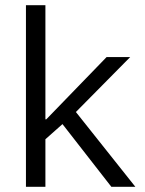

<svg xmlns="http://www.w3.org/2000/svg" viewBox="-20 -720 557 740"><path d="M80 0V-700H155V-260H158.3L390.8 -500H481.7L272.5 -288.3L501.7 0H409.2L220.8 -241.7L155 -183.3V0Z"/></svg>

Font: Funnel Sans Light
Style: Regular
Weight: 300
Designer: NORD ID, Kristian Moeller
Foundry: Dicotype
Version: Version 1.000